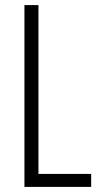

<svg xmlns="http://www.w3.org/2000/svg" viewBox="-20 -734 396 754"><path d="M76 0V-714H131V-51H338V0Z"/></svg>

Font: Noto Sans Malayalam ExtraCondensed Light
Style: Regular
Weight: 300
Width: 2
Designer: Jelle Bosma - Monotype Design Team
Foundry: Monotype Imaging Inc.
Version: Version 2.104; ttfautohint (v1.8.4.7-5d5b)